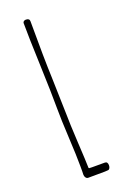

<svg xmlns="http://www.w3.org/2000/svg" viewBox="-149 -820 582 875"><g transform="rotate(-20 141.5 -382.0)"><path d="M119.6 5.9Q179.2 5.9 200.2 5.4Q205.1 5.4 208.5 4.9L215.3 4.4Q220.7 4.4 224.1 -1.5Q227.5 -7.3 227.5 -15.1Q227.5 -33.2 213.9 -33.2H152.3Q140.1 -33.2 138.7 -33.7Q135.7 -34.7 135.7 -36.6Q135.3 -66.9 129.9 -161.1Q124.5 -260.3 124.5 -297.9L119.6 -477.1Q115.7 -573.7 115.7 -754.4Q115.7 -768.6 98.1 -768.6Q92.3 -768.6 87.9 -765.4Q83.5 -762.2 83.5 -756.8Q83.5 -694.3 88.9 -547.9Q93.8 -414.6 93.8 -338.9Q93.8 -286.6 98.6 -196.8Q103.5 -106.9 103.5 -55.2V-31.2L103 -15.1Q103 -6.3 107.7 -0.2Q112.3 5.9 119.6 5.9Z"/></g></svg>

Font: Amatica SC
Style: Regular
Weight: 400
Version: Version 2.000